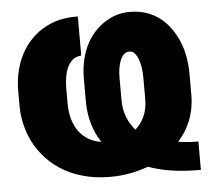

<svg xmlns="http://www.w3.org/2000/svg" viewBox="-44 -586 721 647"><g transform="rotate(-5 316.0 -262.5)"><path d="M20 -258C20 -220 27 -185 40 -152C79 -58 169 10 304 10C354 10 394 1 433 -13C482 5 538 13 603 13H610V-83H603C582 -83 562 -85 542 -88C576 -125 600 -176 600 -242V-312C600 -344 596 -373 588 -400C566 -470 514 -538 419 -538C393 -538 369 -533 347 -521C284 -489 244 -420 244 -328V-252C244 -194 259 -149 284 -110C219 -120 182 -172 182 -250V-300C182 -355 199 -400 236 -405L242 -406V-538H235C203 -538 174 -533 147 -521C70 -488 20 -409 20 -305ZM364 -244V-322C364 -362 376 -405 404 -405C410 -405 415 -404 419 -400C436 -386 444 -350 444 -314V-240C444 -196 427 -163 402 -141C378 -169 364 -203 364 -244Z"/></g></svg>

Font: Asimov Pro
Style: Blk
Weight: 900
Designer: Google
Version: Version 2.000980; 2014